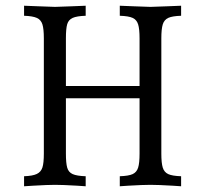

<svg xmlns="http://www.w3.org/2000/svg" viewBox="-20 -647 715 670"><path d="M543 -513V-111Q543 -78 548 -62Q553 -46 567 -39.5Q581 -33 612 -32V3L582 1Q531 -2 505 -2Q479 -2 428 1L398 3V-32Q429 -33 443 -39.5Q457 -46 462 -62Q467 -78 467 -111V-304H210V-111Q210 -78 214.5 -62Q219 -46 233.5 -39.5Q248 -33 279 -32V3L249 1Q198 -2 172 -2Q147 -2 96 1L64 3V-32Q94 -33 108.5 -40Q123 -47 128 -62.5Q133 -78 133 -111V-513Q133 -546 128 -562Q123 -578 108.5 -584.5Q94 -591 64 -592V-627Q106 -625 116 -625Q162 -623 172 -623Q183 -623 229 -625Q239 -625 279 -627V-592Q248 -591 233.5 -584.5Q219 -578 214.5 -562.5Q210 -547 210 -513V-347H467V-513Q467 -546 462 -562Q457 -578 443 -584.5Q429 -591 398 -592V-627Q438 -625 448 -625Q494 -623 505 -623Q516 -623 562 -625Q572 -625 612 -627V-592Q581 -591 567 -584.5Q553 -578 548 -562Q543 -546 543 -513Z"/></svg>

Font: Gupter
Style: Regular
Weight: 400
Designer: Octavio Pardo
Version: Version 1.000